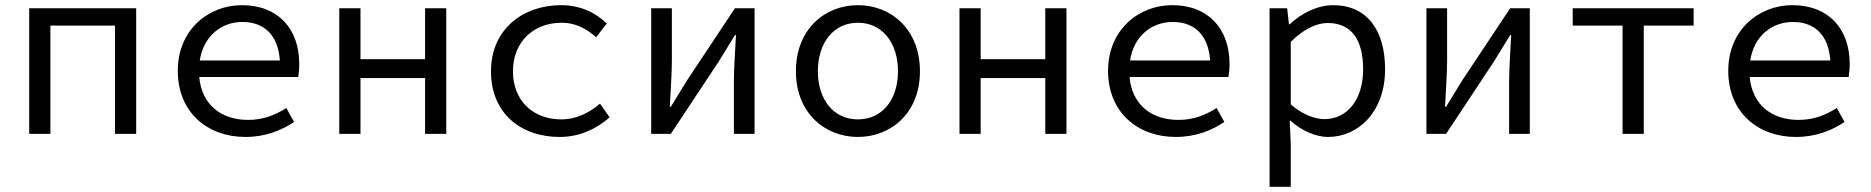

<svg xmlns="http://www.w3.org/2000/svg" viewBox="-20 -518 7240 743"><path d="M93 0H175V-419H425V0H507V-486H93Z M930 12C1008 12 1070 -14 1118 -46L1088 -100C1044 -72 998 -54 940 -54C839 -54 761 -110 751 -220H1134C1136 -233 1138 -251 1138 -270C1138 -407 1056 -498 916 -498C786 -498 668 -402 668 -244C668 -82 784 12 930 12ZM918 -433C1001 -433 1056 -384 1063 -284H753C768 -380 838 -433 918 -433Z M1293 0H1375V-216H1625V0H1707V-486H1625V-289H1375V-486H1293Z M2146 12C2218 12 2285 -16 2339 -64L2302 -117C2262 -83 2212 -56 2152 -56C2040 -56 1965 -131 1965 -242C1965 -354 2042 -430 2154 -430C2205 -430 2247 -409 2287 -374L2328 -427C2288 -466 2230 -498 2151 -498C2004 -498 1880 -405 1880 -242C1880 -81 1994 12 2146 12Z M2500 0H2576L2760 -278C2778 -307 2806 -352 2824 -382H2828C2825 -319 2820 -254 2820 -202V0H2900V-486H2824L2640 -209C2622 -179 2594 -135 2576 -105H2572C2575 -167 2580 -232 2580 -284V-486H2500Z M3300 12C3428 12 3540 -81 3540 -242C3540 -405 3428 -498 3300 -498C3172 -498 3060 -405 3060 -242C3060 -81 3172 12 3300 12ZM3300 -56C3207 -56 3145 -131 3145 -242C3145 -354 3207 -430 3300 -430C3393 -430 3455 -354 3455 -242C3455 -131 3393 -56 3300 -56Z M3693 0H3775V-216H4025V0H4107V-486H4025V-289H3775V-486H3693Z M4530 12C4608 12 4670 -14 4718 -46L4688 -100C4644 -72 4598 -54 4540 -54C4439 -54 4361 -110 4351 -220H4734C4736 -233 4738 -251 4738 -270C4738 -407 4656 -498 4516 -498C4386 -498 4268 -402 4268 -244C4268 -82 4384 12 4530 12ZM4518 -433C4601 -433 4656 -384 4663 -284H4353C4368 -380 4438 -433 4518 -433Z M4893 205H4975V41L4971 -51H4974C5017 -11 5074 12 5119 12C5236 12 5340 -85 5340 -250C5340 -401 5270 -498 5139 -498C5079 -498 5016 -467 4971 -424H4968L4961 -486H4893ZM5105 -57C5072 -57 5021 -73 4975 -114V-356C5025 -406 5075 -429 5118 -429C5215 -429 5255 -357 5255 -250C5255 -130 5192 -57 5105 -57Z M5500 0H5576L5760 -278C5778 -307 5806 -352 5824 -382H5828C5825 -319 5820 -254 5820 -202V0H5900V-486H5824L5640 -209C5622 -179 5594 -135 5576 -105H5572C5575 -167 5580 -232 5580 -284V-486H5500Z M6259 0H6341V-419H6534V-486H6066V-419H6259Z M6930 12C7008 12 7070 -14 7118 -46L7088 -100C7044 -72 6998 -54 6940 -54C6839 -54 6761 -110 6751 -220H7134C7136 -233 7138 -251 7138 -270C7138 -407 7056 -498 6916 -498C6786 -498 6668 -402 6668 -244C6668 -82 6784 12 6930 12ZM6918 -433C7001 -433 7056 -384 7063 -284H6753C6768 -380 6838 -433 6918 -433Z"/></svg>

Font: Hasklig
Style: Regular
Weight: 400
Monospace: yes
Designer: Paul D. Hunt, Teo Tuominen
Foundry: Adobe Systems Incorporated
Version: Version 2.030;PS 1.0;hotconv 16.6.51;makeotf.lib2.5.65220